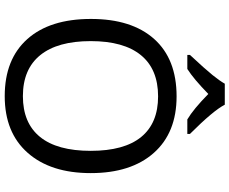

<svg xmlns="http://www.w3.org/2000/svg" viewBox="-100 -871 981 821"><g transform="rotate(90 390.5 -460.5)"><path d="M155.8 -357.9Q155.8 -216.3 215.8 -142.1Q275.9 -67.9 391.1 -67.9Q505.9 -67.9 565.4 -141.1Q625 -214.4 625 -357.9Q625 -501 565.9 -573.5Q506.8 -646 392.1 -646Q275.9 -646 215.8 -572.5Q155.8 -499 155.8 -357.9ZM720.2 -357.9Q720.2 -186.5 633.5 -88.4Q546.9 9.8 391.1 9.8Q233.4 9.8 147.2 -86.7Q61 -183.1 61 -358.9Q61 -533.2 146.7 -629.2Q232.4 -725.1 392.1 -725.1Q547.4 -725.1 633.8 -627.7Q720.2 -530.3 720.2 -357.9ZM214.8 -782.2Q275.9 -847.7 301 -878.9Q326.2 -910.2 337.9 -931.2H427.7Q453.1 -881.8 552.7 -782.2V-771H490.7Q446.8 -796.9 381.8 -860.8Q317.9 -798.3 274.9 -771H214.8Z"/></g></svg>

Font: NotoSans
Style: Regular
Weight: 400
Designer: Monotype Design team
Foundry: Monotype Imaging Inc.
Version: Version 1.04; ttfautohint (v1.4.1)